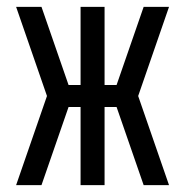

<svg xmlns="http://www.w3.org/2000/svg" viewBox="-20 -540 540 560"><path d="M473 0H399L320 -228H285V0H215V-228H180L101 0H27L117 -260L27 -520H101L180 -292H215V-520H285V-292H320L399 -520H473L383 -260Z"/></svg>

Font: Moesevka
Style: Regular
Weight: 400
Monospace: yes
Designer: Belleve Invis
Foundry: Belleve Invis
Version: Version 32.5.0; ttfautohint (v1.8.4)